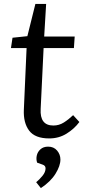

<svg xmlns="http://www.w3.org/2000/svg" viewBox="-20 -694 442 982"><path d="M44 -501 120 -509 161 -674H216L206 -507H362L358 -448H203L188 -137Q183 -52 253 -52Q282 -52 306.5 -67.5Q331 -83 354 -105L386 -70Q360 -35 320.5 -10.5Q281 14 232 14Q159 14 129 -26Q99 -66 102 -133L116 -448H36ZM189 268 165 238Q182 224 197.5 205Q213 186 213 167Q213 153 198 148L170 138Q164 121 168 102Q172 83 187 69.5Q202 56 226 56Q255 56 272 76Q289 96 289 122Q289 154 264 194.5Q239 235 189 268Z"/></svg>

Font: Literata 12pt
Style: Italic
Weight: 400
Italic angle: -2°
Designer: Latin by Veronika Burian and Jose Scaglione. Greek by Irene Vlachou. Cyrillic by Vera Evstafieva
Foundry: TypeTogether
Version: Version 3.002